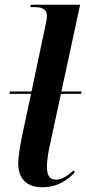

<svg xmlns="http://www.w3.org/2000/svg" viewBox="-20 -780 364 810"><path d="M158 10C224 10 265 -21 296 -53L290 -61C267 -40 242 -22 217 -22C188 -22 178 -41 178 -78C178 -100 184 -143 192 -175L237 -384H322L324 -394H239L318 -760H110L108 -750H125C163 -750 178 -738 178 -712C178 -703 175 -686 171 -669L113 -394H22L20 -384H111L76 -220C66 -171 57 -124 57 -91C57 -28 91 10 158 10Z"/></svg>

Font: Noto Serif Display SemiCondensed SemiBold
Style: Italic
Weight: 600
Width: 4
Italic angle: -12°
Designer: Monotype Design Team
Foundry: Monotype Imaging Inc.
Version: Version 2.009